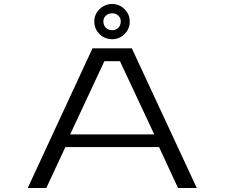

<svg xmlns="http://www.w3.org/2000/svg" viewBox="-20 -942 1126 962"><path d="M966 0H872L777 -205H307.5L212 0H119L443.5 -700H640.5ZM503 -635.5 331.5 -268.5H753L581 -635.5ZM542.5 -745.5Q505.5 -745.5 479 -771Q452.5 -796.5 452.5 -834.5Q452.5 -870.5 479 -896.2Q505.5 -922 542.5 -922Q577.5 -922 603.8 -896.2Q630 -870.5 630 -834.5Q630 -796.5 603.8 -771Q577.5 -745.5 542.5 -745.5ZM542.5 -790.5Q560 -790.5 572.5 -802.5Q585 -814.5 585 -835Q585 -852.5 572.5 -864Q560 -875.5 542.5 -875.5Q523.5 -875.5 510.8 -864Q498 -852.5 498 -835Q498 -814.5 510.8 -802.5Q523.5 -790.5 542.5 -790.5Z"/></svg>

Font: Trispace Expanded Light
Style: Regular
Weight: 300
Width: 7
Designer: Tyler Finck
Foundry: Etcetera Type Company
Version: Version 1.210; ttfautohint (v1.8.3)